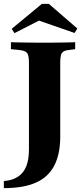

<svg xmlns="http://www.w3.org/2000/svg" viewBox="-33 -792 442 1005"><path d="M118.5 -201.6V-465.3Q118.5 -503.2 108.5 -515.3Q98.4 -527.4 64.5 -530.6L24.2 -534.7V-571Q46 -570.2 74.2 -569.8Q102.4 -569.4 132.3 -569Q162.1 -568.5 187.9 -568.5H200H212.1Q236.3 -568.5 263.7 -569Q291.1 -569.4 316.9 -569.8Q342.7 -570.2 360.5 -571V-534.7L336.3 -531.5Q313.7 -529.8 302 -523.8Q290.3 -517.7 286.3 -504.4Q282.3 -491.1 282.3 -465.3V-201.6ZM-12.9 192.7V155.6Q31.5 152.4 60.9 133.1Q90.3 113.7 104.4 78.6Q118.5 43.5 118.5 -9.7V-201.6H282.3V-77.4Q282.3 15.3 250.8 75.4Q219.4 135.5 154.4 164.1Q89.5 192.7 -12.9 192.7ZM42.7 -618.5 28.2 -641.1 186.3 -771.8H222.6L371.8 -642.7L357.3 -619.4L129.8 -698.4L216.1 -707.3Z"/></svg>

Font: Playfair 9pt Black
Style: Regular
Weight: 900
Designer: Claus Eggers Sørensen
Foundry: Claus Eggers Sørensen
Version: Version 2.203